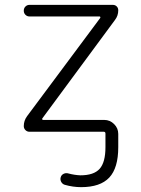

<svg xmlns="http://www.w3.org/2000/svg" viewBox="-20 -565 580 792"><path d="M101.6 -544.9H445.3Q455.1 -544.9 461.4 -538.6Q467.8 -532.2 467.8 -522.5Q467.8 -500 454.1 -482.4L154.3 -76.2Q153.3 -74.2 154.3 -72.3Q155.3 -70.3 158.2 -70.3H410.2Q433.6 -70.3 450.7 -53.2Q467.8 -36.1 467.8 -12.7V42Q467.8 127.9 430.7 167.5Q393.6 207 314.5 207Q281.2 207 247.1 197.3Q237.3 194.3 232.4 185.1Q227.5 175.8 230.5 166Q233.4 156.2 242.7 151.9Q252 147.5 261.7 150.4Q287.1 157.2 311.5 158.2Q367.2 158.2 391.1 131.3Q415 104.5 415 42V-13.7Q415 -21.5 408.2 -21.5H101.6Q91.8 -21.5 85 -28.3Q78.1 -35.2 78.1 -44.9Q78.1 -67.4 91.8 -85.9L393.6 -491.2Q394.5 -493.2 393.6 -495.1Q392.6 -497.1 390.6 -497.1H101.6Q91.8 -497.1 85 -503.9Q78.1 -510.7 78.1 -521Q78.1 -531.2 85 -538.1Q91.8 -544.9 101.6 -544.9Z"/></svg>

Font: Gen Jyuu Gothic P Light
Style: Regular
Weight: 200
Designer: [Source Han Sans]
Ryoko NISHIZUKA  (kana & ideographs); Paul D. Hunt (Latin, Greek & Cyrillic); Wenlong ZHANG  (bopomofo
Version: Version 1.002.20150607